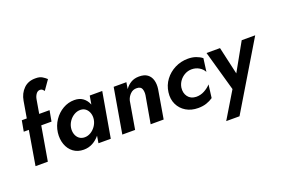

<svg xmlns="http://www.w3.org/2000/svg" viewBox="-125 -1210 2712 1846"><g transform="rotate(-20 1231.0 -287.0)"><path d="M378 -649 446 -746Q427 -764 402 -779Q377 -794 338 -794Q261 -796 213.5 -749Q166 -702 154 -630L125 -460H74L54 -350H106L47 0H173L233 -350H338L358 -460H252L276 -600Q281 -630 297 -652.5Q313 -675 338 -675Q352 -675 360.5 -668Q369 -661 378 -649Z M494 -230Q500 -266 521 -296Q542 -326 573 -344Q604 -362 639 -361Q670 -360 691.5 -341.5Q713 -323 722.5 -293.5Q732 -264 727 -230Q721 -194 700 -164Q679 -134 649.5 -116.5Q620 -99 588 -99Q554 -99 531 -117.5Q508 -136 498.5 -166Q489 -196 494 -230ZM359 -230Q351 -165 370.5 -110Q390 -55 433.5 -22.5Q477 10 539 10Q589 10 630.5 -12.5Q672 -35 703 -73L691 0H817L897 -460H769L754 -373Q737 -417 702 -443.5Q667 -470 613 -470Q551 -470 496.5 -438.5Q442 -407 405 -352.5Q368 -298 359 -230Z M1274 -280 1225 0H1358L1408 -294Q1415 -344 1403.5 -384Q1392 -424 1361 -447Q1330 -470 1276 -470Q1228 -470 1192.5 -449Q1157 -428 1133 -393L1144 -460H1014L935 0H1066L1114 -281Q1123 -318 1151 -346Q1179 -374 1219 -372Q1258 -371 1268.5 -343.5Q1279 -316 1274 -280Z M1623 -230Q1629 -267 1650.5 -296.5Q1672 -326 1704.5 -344Q1737 -362 1775 -362Q1816 -362 1849.5 -342.5Q1883 -323 1901 -290L1919 -424Q1892 -445 1856.5 -457.5Q1821 -470 1776 -470Q1704 -470 1642.5 -439Q1581 -408 1540.5 -354Q1500 -300 1491 -230Q1482 -162 1508 -107.5Q1534 -53 1586.5 -21.5Q1639 10 1710 10Q1757 10 1794.5 -2.5Q1832 -15 1862 -36L1879 -170Q1852 -140 1812 -118.5Q1772 -97 1727 -98Q1672 -100 1644 -138Q1616 -176 1623 -230Z M2462 -460H2324L2166 -178L2102 -460H1964L2080 -49L1918 220H2054Z"/></g></svg>

Font: Jost* 600 Semi Italic
Style: Italic
Weight: 600
Italic angle: -10°
Version: Version 3.200; ttfautohint (v0.97) -l 8 -r 50 -G 200 -x 14 -